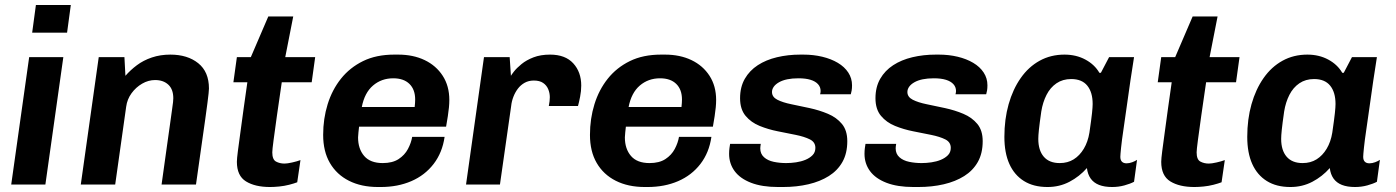

<svg xmlns="http://www.w3.org/2000/svg" viewBox="-20 -740 5599 770"><path d="M25 0 97 -511H234L162 0ZM109 -609 124 -720H264L249 -609Z M304 0 376 -511H479L483 -436Q503 -459 529 -478.5Q555 -498 589 -509.5Q623 -521 663 -521Q732 -521 775 -486.5Q818 -452 818 -385Q818 -378 816.5 -365Q815 -352 812 -327.5Q809 -303 803 -261Q797 -219 788 -155.5Q779 -92 766 0H628Q640 -88 648.5 -147Q657 -206 662 -243Q667 -280 670 -300.5Q673 -321 674 -330.5Q675 -340 675 -346Q675 -382 655 -400.5Q635 -419 602 -419Q575 -419 550 -404.5Q525 -390 507.5 -366Q490 -342 486 -312L442 0Z M1063 10Q1003 10 966.5 -12.5Q930 -35 930 -91Q930 -103 934 -134Q938 -165 944 -208.5Q950 -252 957 -304Q964 -356 972 -410H916L930 -511H986L1056 -674H1156L1124 -511H1244L1230 -410H1110Q1099 -336 1090.5 -275.5Q1082 -215 1077 -177Q1072 -139 1072 -129Q1072 -100 1087 -92Q1102 -84 1121 -84Q1132 -84 1152 -88.5Q1172 -93 1185 -98L1172 -9Q1159 -4 1139.5 1Q1120 6 1099.5 8Q1079 10 1063 10Z M1496 10Q1429 10 1379.5 -15Q1330 -40 1303 -86.5Q1276 -133 1276 -199Q1276 -264 1294 -322Q1312 -380 1347.5 -424.5Q1383 -469 1436 -495Q1489 -521 1561 -521H1577Q1637 -521 1683 -499Q1729 -477 1755.5 -436Q1782 -395 1782 -339Q1782 -326 1780.5 -309.5Q1779 -293 1776 -274Q1773 -255 1769 -232H1420Q1419 -221 1417.5 -209Q1416 -197 1416 -189Q1416 -143 1440.5 -114.5Q1465 -86 1515 -86Q1554 -86 1578.5 -102Q1603 -118 1616 -142.5Q1629 -167 1633 -191H1763Q1754 -128 1719 -82.5Q1684 -37 1629.5 -13.5Q1575 10 1507 10ZM1431 -311H1643Q1644 -320 1644.5 -327Q1645 -334 1645 -341Q1645 -381 1622 -403.5Q1599 -426 1557 -426Q1510 -426 1476 -397Q1442 -368 1431 -311Z M1849 0 1921 -511H2024L2029 -436Q2031 -440 2041.5 -453.5Q2052 -467 2071.5 -483Q2091 -499 2119.5 -510Q2148 -521 2186 -521Q2247 -521 2279 -486Q2311 -451 2311 -397Q2311 -375 2306.5 -352Q2302 -329 2298 -315H2181Q2183 -324 2184 -334Q2185 -344 2185 -350Q2185 -367 2178.5 -382.5Q2172 -398 2158 -407.5Q2144 -417 2121 -417Q2100 -417 2084 -408Q2068 -399 2057 -384.5Q2046 -370 2039 -352Q2032 -334 2030 -315L1985 0Z M2566 10Q2499 10 2449.5 -15Q2400 -40 2373 -86.5Q2346 -133 2346 -199Q2346 -264 2364 -322Q2382 -380 2417.5 -424.5Q2453 -469 2506 -495Q2559 -521 2631 -521H2647Q2707 -521 2753 -499Q2799 -477 2825.5 -436Q2852 -395 2852 -339Q2852 -326 2850.5 -309.5Q2849 -293 2846 -274Q2843 -255 2839 -232H2490Q2489 -221 2487.5 -209Q2486 -197 2486 -189Q2486 -143 2510.5 -114.5Q2535 -86 2585 -86Q2624 -86 2648.5 -102Q2673 -118 2686 -142.5Q2699 -167 2703 -191H2833Q2824 -128 2789 -82.5Q2754 -37 2699.5 -13.5Q2645 10 2577 10ZM2501 -311H2713Q2714 -320 2714.5 -327Q2715 -334 2715 -341Q2715 -381 2692 -403.5Q2669 -426 2627 -426Q2580 -426 2546 -397Q2512 -368 2501 -311Z M3100 10Q3036 10 2992 -7Q2948 -24 2926 -54Q2904 -84 2904 -123Q2904 -136 2905.5 -146.5Q2907 -157 2908 -163H3031Q3030 -156 3029.5 -152.5Q3029 -149 3029 -145Q3029 -123 3044 -109.5Q3059 -96 3083 -91Q3107 -86 3133 -86Q3152 -86 3172.5 -89Q3193 -92 3210 -99Q3227 -106 3238.5 -117.5Q3250 -129 3250 -147Q3250 -170 3228 -181Q3206 -192 3171.5 -199Q3137 -206 3099 -213.5Q3061 -221 3026.5 -235Q2992 -249 2970 -275.5Q2948 -302 2948 -346Q2948 -391 2967 -424Q2986 -457 3019 -478.5Q3052 -500 3096 -510.5Q3140 -521 3190 -521H3202Q3242 -521 3277.5 -512.5Q3313 -504 3340 -488Q3367 -472 3382 -449Q3397 -426 3397 -398Q3397 -386 3395.5 -377Q3394 -368 3392 -362H3269Q3270 -365 3270.5 -369Q3271 -373 3271 -375Q3271 -391 3260.5 -402.5Q3250 -414 3230.5 -420Q3211 -426 3182 -426Q3157 -426 3137.5 -422Q3118 -418 3104 -410Q3090 -402 3083 -392Q3076 -382 3076 -371Q3076 -351 3097.5 -340Q3119 -329 3153.5 -322Q3188 -315 3227 -306.5Q3266 -298 3300.5 -283.5Q3335 -269 3356.5 -243Q3378 -217 3378 -174Q3378 -125 3358.5 -90.5Q3339 -56 3304 -34Q3269 -12 3222 -1Q3175 10 3120 10Z M3643 10Q3579 10 3535 -7Q3491 -24 3469 -54Q3447 -84 3447 -123Q3447 -136 3448.5 -146.5Q3450 -157 3451 -163H3574Q3573 -156 3572.5 -152.5Q3572 -149 3572 -145Q3572 -123 3587 -109.5Q3602 -96 3626 -91Q3650 -86 3676 -86Q3695 -86 3715.5 -89Q3736 -92 3753 -99Q3770 -106 3781.5 -117.5Q3793 -129 3793 -147Q3793 -170 3771 -181Q3749 -192 3714.5 -199Q3680 -206 3642 -213.5Q3604 -221 3569.5 -235Q3535 -249 3513 -275.5Q3491 -302 3491 -346Q3491 -391 3510 -424Q3529 -457 3562 -478.5Q3595 -500 3639 -510.5Q3683 -521 3733 -521H3745Q3785 -521 3820.5 -512.5Q3856 -504 3883 -488Q3910 -472 3925 -449Q3940 -426 3940 -398Q3940 -386 3938.5 -377Q3937 -368 3935 -362H3812Q3813 -365 3813.5 -369Q3814 -373 3814 -375Q3814 -391 3803.5 -402.5Q3793 -414 3773.5 -420Q3754 -426 3725 -426Q3700 -426 3680.5 -422Q3661 -418 3647 -410Q3633 -402 3626 -392Q3619 -382 3619 -371Q3619 -351 3640.5 -340Q3662 -329 3696.5 -322Q3731 -315 3770 -306.5Q3809 -298 3843.5 -283.5Q3878 -269 3899.5 -243Q3921 -217 3921 -174Q3921 -125 3901.5 -90.5Q3882 -56 3847 -34Q3812 -12 3765 -1Q3718 10 3663 10Z M4181 10Q4125 10 4086.5 -14Q4048 -38 4028 -82.5Q4008 -127 4008 -191Q4008 -262 4025 -322Q4042 -382 4073.5 -427Q4105 -472 4149.5 -496.5Q4194 -521 4249 -521Q4296 -521 4333 -501Q4370 -481 4389 -448H4395L4428 -511H4528Q4521 -468 4513.5 -417Q4506 -366 4499 -315Q4492 -264 4485.5 -220.5Q4479 -177 4476 -148Q4473 -119 4473 -111Q4473 -98 4479.5 -91.5Q4486 -85 4498 -85Q4509 -85 4521 -89.5Q4533 -94 4540 -99L4528 -11Q4513 -3 4489.5 3.5Q4466 10 4440 10Q4409 10 4387.5 1.5Q4366 -7 4354 -24Q4342 -41 4339 -66Q4309 -32 4269 -11Q4229 10 4181 10ZM4230 -86Q4262 -86 4286 -101Q4310 -116 4326.5 -143.5Q4343 -171 4349 -208Q4357 -263 4359.5 -287Q4362 -311 4362 -323Q4362 -370 4340.5 -396.5Q4319 -423 4276 -423Q4242 -423 4217 -406Q4192 -389 4177 -359.5Q4162 -330 4156 -293Q4149 -244 4146.5 -220Q4144 -196 4144 -183Q4144 -137 4166 -111.5Q4188 -86 4230 -86Z M4770 10Q4710 10 4673.5 -12.5Q4637 -35 4637 -91Q4637 -103 4641 -134Q4645 -165 4651 -208.5Q4657 -252 4664 -304Q4671 -356 4679 -410H4623L4637 -511H4693L4763 -674H4863L4831 -511H4951L4937 -410H4817Q4806 -336 4797.5 -275.5Q4789 -215 4784 -177Q4779 -139 4779 -129Q4779 -100 4794 -92Q4809 -84 4828 -84Q4839 -84 4859 -88.5Q4879 -93 4892 -98L4879 -9Q4866 -4 4846.5 1Q4827 6 4806.5 8Q4786 10 4770 10Z M5155 10Q5099 10 5060.5 -14Q5022 -38 5002 -82.5Q4982 -127 4982 -191Q4982 -262 4999 -322Q5016 -382 5047.5 -427Q5079 -472 5123.5 -496.5Q5168 -521 5223 -521Q5270 -521 5307 -501Q5344 -481 5363 -448H5369L5402 -511H5502Q5495 -468 5487.5 -417Q5480 -366 5473 -315Q5466 -264 5459.5 -220.5Q5453 -177 5450 -148Q5447 -119 5447 -111Q5447 -98 5453.5 -91.5Q5460 -85 5472 -85Q5483 -85 5495 -89.5Q5507 -94 5514 -99L5502 -11Q5487 -3 5463.5 3.5Q5440 10 5414 10Q5383 10 5361.5 1.5Q5340 -7 5328 -24Q5316 -41 5313 -66Q5283 -32 5243 -11Q5203 10 5155 10ZM5204 -86Q5236 -86 5260 -101Q5284 -116 5300.5 -143.5Q5317 -171 5323 -208Q5331 -263 5333.5 -287Q5336 -311 5336 -323Q5336 -370 5314.5 -396.5Q5293 -423 5250 -423Q5216 -423 5191 -406Q5166 -389 5151 -359.5Q5136 -330 5130 -293Q5123 -244 5120.5 -220Q5118 -196 5118 -183Q5118 -137 5140 -111.5Q5162 -86 5204 -86Z"/></svg>

Font: Chivo SemiBold
Style: Italic
Weight: 600
Italic angle: -8.05°
Designer: Hector Gatti
Foundry: Omnibus-Type
Version: Version 2.002